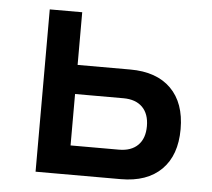

<svg xmlns="http://www.w3.org/2000/svg" viewBox="-43 -564 672 610"><g transform="rotate(5 293.0 -259.0)"><path d="M91.8 0V-517.6H195.3V-349.6H363.3Q447.3 -349.6 493.2 -304Q539.1 -258.3 539.1 -174.8Q539.1 -91.3 493.2 -45.7Q447.3 0 363.3 0ZM195.3 -92.8H349.6Q388.7 -92.8 410.2 -114.3Q431.6 -135.7 431.6 -174.8Q431.6 -213.9 410.2 -235.4Q388.7 -256.8 349.6 -256.8H195.3Z"/></g></svg>

Font: CaskaydiaCove NFP
Style: Regular
Weight: 400
Designer: Aaron Bell
Foundry: Saja Typeworks
Version: Version 2111.001; VTT 6.35;Nerd Fonts 3.1.1